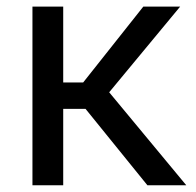

<svg xmlns="http://www.w3.org/2000/svg" viewBox="-20 -548 580 568"><path d="M531 0H416L233 -226H167V0H76V-528.5H167V-304H226L404 -528.5H513L303 -275Z"/></svg>

Font: Roberto Sans
Style: Regular
Weight: 400
Designer: Google (font) & Cristiano Sobral (main changes)
Version: Version 1.500; ttfautohint (v1.8.4.7-5d5b-dirty)